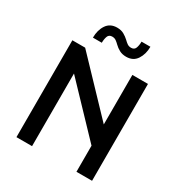

<svg xmlns="http://www.w3.org/2000/svg" viewBox="-211 -1086 1166 1236"><g transform="rotate(30 372.0 -467.5)"><path d="M91 0V-720H186L537 -352V-720H653V0H537V-194L207 -540V0ZM197 -801Q197 -857 223 -896Q249 -935 301 -935Q331 -935 352 -923Q373 -911 389 -896Q401 -884 413 -875.5Q425 -867 442 -867Q466 -867 473.5 -887.5Q481 -908 481 -935H547Q547 -880 521 -840.5Q495 -801 443 -801Q414 -801 392.5 -812.5Q371 -824 355 -840Q343 -852 331 -860.5Q319 -869 302 -869Q278 -869 270.5 -848.5Q263 -828 263 -801Z"/></g></svg>

Font: Kufam Medium
Style: Regular
Weight: 500
Designer: Wael Morcos, Artur Schmal
Foundry: Original Type
Version: Version 1.300; ttfautohint (v1.8.3)